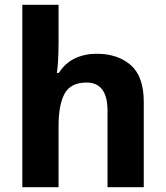

<svg xmlns="http://www.w3.org/2000/svg" viewBox="-20 -780 690 800"><path d="M224 -607Q224 -562 222 -528.5Q220 -495 217 -476H225Q252 -518 292.5 -537Q333 -556 383 -556Q471 -556 525 -508.5Q579 -461 579 -356V0H428V-318Q428 -436 341 -436Q274 -436 249 -389.5Q224 -343 224 -256V0H73V-760H224Z"/></svg>

Font: Noto Sans Meetei Mayek
Style: Bold
Weight: 700
Designer: Monotype Design Team and Neelakash Kshetrimayum
Foundry: Monotype Imaging Inc.
Version: Version 2.002; ttfautohint (v1.8.4.7-5d5b)